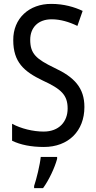

<svg xmlns="http://www.w3.org/2000/svg" viewBox="-20 -837 494 985"><path d="M413 -288C413 -386 362 -441 259 -489C166 -534 135 -561 135 -633C135 -695 175 -738 245 -738C289 -738 334 -725 377 -704L404 -781C362 -801 307 -817 244 -817C129 -818 47 -742 48 -631C48 -518 103 -470 199 -424C295 -380 327 -349 327 -280C327 -213 283 -162 204 -162C150 -162 88 -177 42 -202V-115C85 -94 140 -83 205 -83C331 -83 413 -165 413 -288ZM273 -22V-32H189C185 9 167 82 155 117V128H201C231 87 261 23 273 -22Z"/></svg>

Font: Noto Sans Kannada UI Condensed
Style: Regular
Weight: 400
Width: 3
Designer: Jelle Bosma - Monotype Design Team
Foundry: Monotype Imaging Inc.
Version: Version 2.005